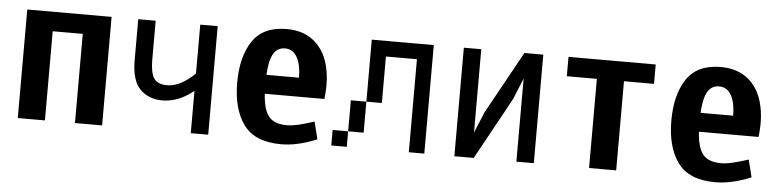

<svg xmlns="http://www.w3.org/2000/svg" viewBox="-36 -604 3134 771"><g transform="rotate(5 1531.0 -218.5)"><path d="M279.3 0V-359.4H158.2V0H48.8V-437.5H388.7V0Z M746.1 0V-437.5H816.4V0ZM633.8 -183.6Q667 -183.6 699.7 -203.6Q732.4 -223.6 760.7 -255.9L795.9 -225.6Q768.6 -182.6 720.2 -151.9Q671.9 -121.1 620.1 -121.1Q565.4 -121.1 530.8 -155.8Q496.1 -190.4 496.1 -272.5V-437.5H566.4V-280.3Q566.4 -228.5 581.1 -206.1Q595.7 -183.6 633.8 -183.6Z M1093.8 -450.2Q1160.2 -450.2 1203.1 -415.5Q1246.1 -380.9 1262.2 -320.3Q1278.3 -259.8 1268.6 -183.6H974.6V-259.8H1197.3L1158.2 -218.8Q1164.1 -294.9 1147 -333.5Q1129.9 -372.1 1093.8 -372.1Q1058.6 -372.1 1043 -336.9Q1027.3 -301.8 1027.3 -218.8Q1027.3 -161.1 1037.1 -127.9Q1046.9 -94.7 1068.4 -80.1Q1089.8 -65.4 1127 -65.4Q1149.4 -65.4 1177.2 -72.3Q1205.1 -79.1 1237.3 -89.8L1254.9 -19.5Q1176.8 12.7 1111.3 12.7Q1004.9 12.7 959.5 -49.8Q914.1 -112.3 914.1 -218.8Q914.1 -323.2 956.5 -386.7Q999 -450.2 1093.8 -450.2Z M1562.5 -437.5V-375H1500V-437.5ZM1500 -437.5V-375H1437.5V-437.5ZM1625 -437.5V-375H1562.5V-437.5ZM1687.5 -437.5V-375H1625V-437.5ZM1687.5 -375V-312.5H1625V-375ZM1687.5 -312.5V-250H1625V-312.5ZM1687.5 -250V-187.5H1625V-250ZM1687.5 -187.5V-125H1625V-187.5ZM1687.5 -125V-62.5H1625V-125ZM1687.5 -62.5V0H1625V-62.5ZM1375 -62.5V0H1312.5V-62.5ZM1437.5 -125V-62.5H1375V-125ZM1500 -375V-312.5H1437.5V-375ZM1500 -312.5V-250H1437.5V-312.5ZM1500 -250V-187.5H1437.5V-250ZM1437.5 -187.5V-125H1375V-187.5Z M1878.9 -437.5V0H1808.6V-437.5ZM2128.9 -437.5V0H2058.6V-437.5ZM2100.6 -437.5 2023.4 -249 1886.7 0H1836.9L1914.1 -186.5L2052.7 -437.5Z M2460.9 -359.4V0H2351.6V-359.4H2230.5V-437.5H2582V-359.4Z M2843.8 -450.2Q2910.2 -450.2 2953.1 -415.5Q2996.1 -380.9 3012.2 -320.3Q3028.3 -259.8 3018.6 -183.6H2724.6V-259.8H2947.3L2908.2 -218.8Q2914.1 -294.9 2897 -333.5Q2879.9 -372.1 2843.8 -372.1Q2808.6 -372.1 2793 -336.9Q2777.3 -301.8 2777.3 -218.8Q2777.3 -161.1 2787.1 -127.9Q2796.9 -94.7 2818.4 -80.1Q2839.8 -65.4 2877 -65.4Q2899.4 -65.4 2927.2 -72.3Q2955.1 -79.1 2987.3 -89.8L3004.9 -19.5Q2926.8 12.7 2861.3 12.7Q2754.9 12.7 2709.5 -49.8Q2664.1 -112.3 2664.1 -218.8Q2664.1 -323.2 2706.5 -386.7Q2749 -450.2 2843.8 -450.2Z"/></g></svg>

Font: Sudo Var
Style: Regular
Weight: 400
Monospace: yes
Designer: Jens Kutilek
Foundry: Jens Kutilek
Version: Version 0.065;FEAKit 1.0